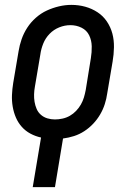

<svg xmlns="http://www.w3.org/2000/svg" viewBox="-20 -561 540 786"><path d="M114 205 148 2Q125 -3 104.5 -14Q84 -25 69 -42Q54 -59 45 -80Q36 -101 32 -124.5Q28 -148 29 -172Q30 -196 34 -221L56 -351Q60 -376 68.5 -400.5Q77 -425 91.5 -447.5Q106 -470 127 -488.5Q148 -507 172 -518Q196 -529 221.5 -535Q247 -541 272 -541Q302 -541 329 -533.5Q356 -526 379 -511Q402 -496 417.5 -473Q433 -450 440 -423.5Q447 -397 446.5 -367.5Q446 -338 441 -309L419 -179Q416 -157 409 -135Q402 -113 390 -92.5Q378 -72 361.5 -54.5Q345 -37 325 -24Q305 -11 283 -4Q261 3 238 6L205 205ZM205 -72Q220 -72 236 -75.5Q252 -79 266 -87Q280 -95 291.5 -107Q303 -119 311 -133Q319 -147 323.5 -162Q328 -177 331 -193L352 -323Q356 -347 355.5 -371.5Q355 -396 345 -416.5Q335 -437 314 -447.5Q293 -458 268 -458Q245 -458 222.5 -449Q200 -440 183 -422.5Q166 -405 157 -382.5Q148 -360 145 -337L123 -207Q120 -191 119.5 -175Q119 -159 121.5 -144Q124 -129 130 -115Q136 -101 147.5 -91Q159 -81 174 -76.5Q189 -72 205 -72Q205 -72 205 -72Q205 -72 205 -72Z"/></svg>

Font: Iosevka Curly Medium Oblique
Style: Regular
Weight: 500
Italic angle: -9°
Monospace: yes
Designer: Belleve Invis
Foundry: Belleve Invis
Version: Version 11.1.0; ttfautohint (v1.8.3)